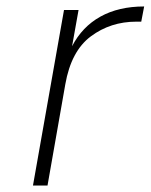

<svg xmlns="http://www.w3.org/2000/svg" viewBox="-20 -574 466 594"><path d="M203 -431Q234 -491 290.5 -522.5Q347 -554 426 -554L417 -507H402Q322 -507 261 -461.5Q200 -416 182 -313L127 0H82L178 -543H223Z"/></svg>

Font: Fz Poppins ExtLt
Style: Italic
Weight: 200
Italic angle: -10°
Designer: Ninad Kale (Devanagari), Jonny Pinhorn (Latin)
Foundry: Indian Type Foundry
Version: Vit hóa bi Vntype.Com & FontZin.Com